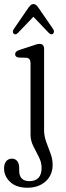

<svg xmlns="http://www.w3.org/2000/svg" viewBox="-44 -664 318 921"><path d="M167.5 -39.5Q167.5 -11 177.8 16.8Q188 44.5 198.2 71.8Q208.5 99 208.5 126Q208.5 176 174.8 206.2Q141 236.5 87.5 236.5Q34 236.5 4.8 208.8Q-24.5 181 -24.5 145Q-24.5 121.5 -14 109.2Q-3.5 97 13 97Q29.5 97 38.8 109Q48 121 48 142V156Q48 179 60.2 192Q72.5 205 98 205Q155.5 204 155.5 141Q155.5 114.5 142.2 88.8Q129 63 115.8 36.8Q102.5 10.5 102.5 -17.5V-360.5Q102.5 -385 82.5 -387L45.5 -388Q28.5 -390.5 28.5 -404Q28.5 -417.5 48 -424L109.5 -444Q121 -448 129.8 -450.8Q138.5 -453.5 145.5 -453.5Q167.5 -453.5 167.5 -429.5ZM41.9 -506Q30 -494.5 21.5 -502.5Q13.3 -511 22.7 -525.5L92.1 -626.5Q98.3 -635 103.6 -639.8Q108.9 -644.5 116.2 -644.5Q123.6 -644.5 129.1 -640Q134.6 -635.5 140.7 -626.5L210.2 -525.5Q219.6 -511.5 210.6 -502.5Q202.4 -494.5 190.2 -506L116.2 -583.5Z"/></svg>

Font: Fraunces 72pt SuperSoft Light
Style: Regular
Weight: 300
Version: Version 1.000;[0bf87f6ff]